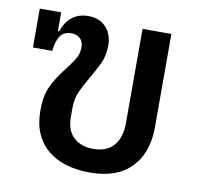

<svg xmlns="http://www.w3.org/2000/svg" viewBox="-68 -632 736 715"><g transform="rotate(10 299.5 -274.5)"><path d="M316 12Q267 12 226.5 0Q186 -12 156.5 -36.5Q127 -61 111 -97.5Q95 -134 95 -184Q95 -240 112 -275.5Q129 -311 153 -342Q176 -371 190.5 -393.5Q205 -416 205 -441Q205 -464 192 -475.5Q179 -487 160 -487Q131 -487 117.5 -467.5Q104 -448 100 -410H27V-557H108V-486H113Q124 -521 148.5 -541Q173 -561 211 -561Q252 -561 277 -535Q302 -509 302 -465Q302 -427 287.5 -396.5Q273 -366 250 -327Q234 -300 222.5 -274Q211 -248 211 -210V-179Q211 -129 239 -103Q267 -77 314 -77Q364 -77 390.5 -107.5Q417 -138 417 -192V-549H526V-196Q526 -99 472 -43.5Q418 12 316 12Z"/></g></svg>

Font: IBM Plex Thai Medium
Style: Regular
Weight: 500
Designer: Mike Abbink, Paul van der Laan, Pieter van Rosmalen, Ben Mitchell, Mark Frömberg
Foundry: Bold Monday
Version: Version 1.0